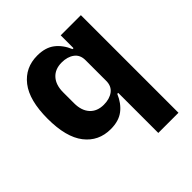

<svg xmlns="http://www.w3.org/2000/svg" viewBox="-198 -662 996 996"><g transform="rotate(-45 300.0 -164.0)"><path d="M393 -94H386Q365 -44 328.5 -16Q292 12 233 12Q144 12 91.5 -55.5Q39 -123 39 -258Q39 -393 91.5 -460.5Q144 -528 233 -528Q292 -528 328.5 -500Q365 -472 386 -422H393V-516H541V200H393ZM393 -182V-334Q393 -373 366 -393Q339 -413 297 -413Q248 -413 220.5 -382.5Q193 -352 193 -298V-218Q193 -164 220.5 -133.5Q248 -103 297 -103Q339 -103 366 -123Q393 -143 393 -182Z"/></g></svg>

Font: iA Writer Duo V
Style: Regular
Weight: 400
Designer: Mike Abbink, Paul van der Laan, Pieter van Rosmalen, Oliver Reichenstein
Foundry: Information Architects Inc.
Version: Version 2.000